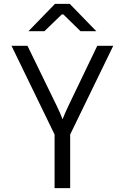

<svg xmlns="http://www.w3.org/2000/svg" viewBox="-20 -965 640 985"><path d="M260 0V-275L39 -730H121L271 -422Q291 -381 301 -353Q311 -380 331 -422L479 -730H561L340 -275V0ZM208 -805H126L262 -945H338L474 -805H393L305 -891H297Z"/></svg>

Font: JetBrains Mono Semi Light
Style: Regular
Weight: 350
Monospace: yes
Designer: Philipp Nurullin, Konstantin Bulenkov
Foundry: JetBrains
Version: 2.002